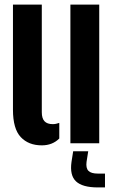

<svg xmlns="http://www.w3.org/2000/svg" viewBox="-20 -620 495 831"><path d="M36.1 -144.9V-600H160.9V-134.4Q160.9 -107.7 172.6 -95.2Q184.3 -82.7 208.5 -82.7Q221.9 -82.7 236.6 -88.1V-20.5Q206.8 9.1 160.9 9.1Q103.4 9.1 69.8 -26.7Q36.1 -62.5 36.1 -144.9ZM284.7 0V-600H409.5V0ZM434.4 191.2H403.3Q337 191.2 309.1 165.1Q281.1 138.9 289.5 80.5L296.7 34.8H361.8L354.6 80.5Q351.1 107.6 362.8 119.4Q374.4 131.3 403.3 131.3H434.4Z"/></svg>

Font: Big Shoulders Stencil Thin
Style: Regular
Weight: 100
Designer: Patric King
Foundry: XO Type Co
Version: Version 2.001